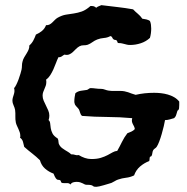

<svg xmlns="http://www.w3.org/2000/svg" viewBox="-20 -719 718 739"><path d="M669.9 -328.1V-314.9Q669.9 -309.1 669.2 -302.5Q668.5 -295.9 663.1 -293Q660.6 -285.6 658.4 -277.6Q656.2 -269.5 649.9 -264.2Q641.6 -261.7 632.8 -259.3Q624 -256.8 615.2 -256.8Q613.8 -248 610.4 -233.4Q606.9 -218.8 602.5 -203.4Q598.1 -188 593 -174.6Q587.9 -161.1 583 -153.8Q580.1 -149.9 576.2 -147.5Q572.3 -145 569.8 -141.1Q566.9 -135.7 566.4 -129.9Q565.9 -124 563 -118.2L557.1 -115.2Q555.7 -111.3 555.7 -107.2Q555.7 -103 554.2 -99.1Q534.2 -91.3 518.8 -77.9Q503.4 -64.5 496.1 -43.9Q481 -36.6 465.3 -34.9Q449.7 -33.2 434.1 -27.8Q427.2 -25.4 421.6 -21.7Q416 -18.1 409.2 -15.1Q404.8 -13.7 396.5 -11.2Q388.2 -8.8 379.2 -6.1Q370.1 -3.4 362.3 -1.7Q354.5 0 351.1 0Q342.8 0 340.6 -1.2Q338.4 -2.4 336.7 -3.9Q335 -5.4 330.3 -6.6Q325.7 -7.8 313 -7.8Q309.1 -7.8 305.7 -9.5Q302.2 -11.2 298.1 -13.4Q293.9 -15.6 288.3 -17.3Q282.7 -19 274.9 -19Q268.1 -19 261.5 -17.1Q254.9 -15.1 251 -8.8Q246.6 -14.2 239.3 -14.2Q231.9 -14.2 226.1 -14.2Q220.2 -14.2 218 -15.4Q215.8 -16.6 215.1 -18.1Q214.4 -19.5 214.1 -21.5Q213.9 -23.4 211.9 -24.9Q209 -26.9 206.5 -26.6Q204.1 -26.4 201.2 -27.3Q198.2 -28.3 194.6 -33.2Q190.9 -38.1 186 -50.8Q167.5 -57.6 153.3 -70.1Q139.2 -82.5 133.8 -102.1Q119.6 -116.2 103.8 -128.4Q87.9 -140.6 73.2 -153.8Q71.3 -163.1 68.4 -173.3Q65.4 -183.6 57.1 -189Q58.1 -191.4 58.1 -192.9Q58.1 -194.3 58.1 -196.8Q58.1 -203.6 55.9 -210Q53.7 -216.3 51 -222.4Q48.3 -228.5 45.4 -234.6Q42.5 -240.7 41 -247.1Q38.6 -259.3 39.1 -271.5Q39.6 -283.7 38.1 -295.9Q36.6 -304.2 32.2 -313.7Q27.8 -323.2 27.8 -331.1Q27.8 -337.4 29.5 -343.5Q31.2 -349.6 33.2 -355.5Q35.2 -361.3 35.6 -367.4Q36.1 -373.5 34.2 -379.9Q37.6 -382.8 42.5 -392.6Q47.4 -402.3 51.5 -413.6Q55.7 -424.8 58.8 -435.5Q62 -446.3 63 -451.2Q64.5 -458.5 64.5 -466.6Q64.5 -474.6 66.9 -482.9Q68.8 -490.7 73.2 -498.3Q77.6 -505.9 82.3 -513.2Q86.9 -520.5 90.1 -528.1Q93.3 -535.6 92.8 -543.9Q102.5 -552.2 108.4 -563.5Q114.3 -574.7 118.2 -585.9Q130.9 -591.3 141.4 -599.9Q151.9 -608.4 157.2 -622.1Q165 -621.6 170.9 -624.8Q176.8 -627.9 181.6 -632.8Q186.5 -637.7 191.4 -642.6Q196.3 -647.5 202.1 -650.9Q218.8 -660.2 233.9 -662.6Q249 -665 264.2 -667.2Q279.3 -669.4 294.9 -674.8Q310.5 -680.2 328.1 -695.8H334Q343.3 -695.8 350.1 -689Q354.5 -692.9 359.6 -694.8Q364.7 -696.8 370.1 -699.2Q400.9 -695.3 431.4 -691.9Q461.9 -688.5 492.2 -683.1Q501 -673.8 510.7 -665.8Q520.5 -657.7 527.8 -647Q535.6 -646 543.2 -644.3Q550.8 -642.6 557.1 -638.2Q560.1 -631.3 561 -624Q562 -616.7 562 -608.9Q562 -600.1 560.8 -591.1Q559.6 -582 557.1 -573.2Q542 -559.1 521.7 -552.5Q501.5 -545.9 481 -545.9Q473.6 -545.9 468.8 -547.1Q463.9 -548.3 459 -549.6Q454.1 -550.8 449.2 -552Q444.3 -553.2 437 -553.2Q432.6 -553.2 431.9 -557.4Q431.2 -561.5 428.2 -564Q425.8 -565.4 423.1 -565.4Q420.4 -565.4 418 -566.9Q414.1 -569.3 412.1 -574.2Q410.2 -579.1 404.8 -580.1Q393.1 -573.7 379.9 -572.8Q366.7 -571.8 354 -566.9Q344.2 -563 335.9 -556.9Q327.6 -550.8 317.9 -546.9Q310.5 -544.4 302 -544.7Q293.5 -544.9 286.1 -541Q278.3 -536.6 272.2 -530.3Q266.1 -523.9 260 -518.3Q253.9 -512.7 246.3 -509.5Q238.8 -506.3 228 -508.8Q224.6 -507.3 222.4 -505.4Q220.2 -503.4 217.8 -502Q215.3 -500.5 212.4 -499.5Q209.5 -498.5 205.1 -499Q199.7 -488.3 195.3 -476.1Q190.9 -463.9 185.5 -452.1Q180.2 -440.4 173.6 -429.9Q167 -419.4 157.2 -412.1Q158.2 -409.7 158.2 -407.2Q158.2 -404.8 158.2 -401.9Q158.2 -395 156 -388.9Q153.8 -382.8 151.1 -376.7Q148.4 -370.6 146.2 -364.5Q144 -358.4 144 -351.1Q144 -340.8 148.2 -331.3Q152.3 -321.8 157 -312.5Q161.6 -303.2 165.8 -293.7Q169.9 -284.2 169.9 -273.9Q169.9 -264.6 167 -256.8Q172.4 -252.4 173.1 -244.1Q173.8 -235.8 175.3 -225.8Q176.8 -215.8 182.1 -205.3Q187.5 -194.8 202.1 -186Q205.1 -180.2 205.1 -173.1Q205.1 -166 209 -160.2Q212.9 -153.8 218.5 -149.4Q224.1 -145 230.2 -141.4Q236.3 -137.7 242.4 -134Q248.5 -130.4 253.9 -125H255.9Q263.7 -125 269.3 -122.8Q274.9 -120.6 283.2 -122.1Q294.4 -115.2 306.4 -111.1Q318.4 -106.9 332 -106.9Q353.5 -106.9 368.4 -111.6Q383.3 -116.2 394.3 -122.1Q405.3 -127.9 413.8 -132.8Q422.4 -137.7 431.2 -138.2Q440.9 -155.3 449.5 -172.9Q458 -190.4 470.2 -206.1Q477.5 -209 485.4 -212.4Q493.2 -215.8 499 -222.2Q498 -228.5 495.8 -232.7Q493.7 -236.8 491.5 -241Q489.3 -245.1 488 -250.2Q486.8 -255.4 488.8 -264.2Q440.4 -268.6 392.3 -268.8Q344.2 -269 295.9 -272.9Q290.5 -276.9 288.3 -285.2Q286.1 -293.5 283.2 -298.8Q280.8 -302.2 278.3 -304.7Q275.9 -307.1 273.7 -309.6Q271.5 -312 269.5 -314.9Q267.6 -317.9 267.1 -321.8Q266.1 -323.7 266.1 -325.7Q266.1 -327.6 266.1 -330.1Q266.1 -337.4 267.3 -345Q268.6 -352.5 270 -359.9Q274.9 -364.3 280.3 -366.5Q285.6 -368.7 291.3 -369.6Q296.9 -370.6 303 -371.3Q309.1 -372.1 314.9 -373Q317.9 -374 321.8 -377Q325.7 -379.9 328.1 -379.9Q337.9 -379.9 348.1 -378.4Q358.4 -377 369.1 -377Q376.5 -377 384 -374Q391.6 -371.1 398.9 -370.1Q409.7 -368.7 419.4 -368.9Q429.2 -369.1 439.9 -369.1Q451.2 -369.1 458.7 -367.7Q466.3 -366.2 472.9 -364Q479.5 -361.8 486.1 -359.1Q492.7 -356.4 502 -354Q519 -357.9 536.9 -359.9Q554.7 -361.8 573.2 -361.8Q585.4 -361.8 599.1 -360.4Q612.8 -358.9 625.7 -355.2Q638.7 -351.6 650.1 -345Q661.6 -338.4 669.9 -328.1Z"/></svg>

Font: Margarine
Style: Regular
Weight: 400
Designer: Astigmatic (AOETI)
Foundry: Astigmatic (AOETI)
Version: Version 1.000